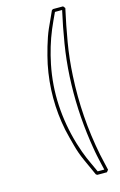

<svg xmlns="http://www.w3.org/2000/svg" viewBox="-150 -1016 717 1149"><g transform="rotate(-15 208.0 -441.5)"><path d="M302.7 -954.6H365.7L376 -941.4Q353.5 -840.3 336.7 -740.5Q319.8 -640.6 314.5 -537.1Q307.6 -411.6 316.4 -287.4Q325.2 -163.1 350.1 -39.6Q355.5 -14.6 361.3 10Q367.2 34.7 372.6 59.6Q370.1 62.5 367.4 65.7Q364.7 68.8 362.3 72.3H302.7Q299.3 69.8 294.9 67.4Q272.5 17.6 249.3 -33.2Q226.1 -84 212.4 -137.2Q206.1 -162.1 199.2 -187Q192.4 -211.9 187 -237.8Q166.5 -338.9 166.5 -440.7Q166.5 -542.5 187 -643.6Q191.9 -666.5 198.7 -693.4Q205.6 -720.2 213.6 -747.8Q221.7 -775.4 230.7 -801.3Q239.7 -827.1 249 -848.1Q260.7 -874 272.2 -898.9Q283.7 -923.8 294.9 -949.2ZM310.1 -935.1Q299.3 -911.1 288.1 -887.9Q276.9 -864.7 267.1 -840.3Q246.6 -791 231.7 -741.2Q216.8 -691.4 206.1 -639.2Q180.7 -514.2 187.7 -388.9Q194.8 -263.7 231.4 -141.6Q241.7 -108.4 249.8 -85.7Q257.8 -63 266.6 -42.7Q275.4 -22.5 285.6 -0.5Q295.9 21.5 310.1 52.7H351.1Q346.2 31.7 342.5 15.9Q338.9 0 335.9 -13.4Q333 -26.9 330.3 -39.3Q327.6 -51.8 325.2 -65.4Q322.8 -79.1 320.1 -95.7Q317.4 -112.3 314 -134.3Q299.3 -234.9 294.4 -335.9Q289.6 -437 294.9 -538.6Q300.3 -639.2 316.4 -738Q332.5 -836.9 354.5 -935.1Z"/></g></svg>

Font: Preussische VI 9 Linie
Style: Regular
Weight: 400
Designer: Peter Wiegel
Foundry: Peter Wiegel
Version: Version 1.000 2009 initial release